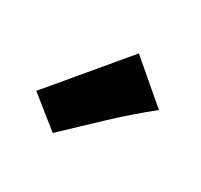

<svg xmlns="http://www.w3.org/2000/svg" viewBox="-67 -856 428 408"><g transform="rotate(30 147.0 -652.0)"><path d="M98 -533 23 -593 172 -771 269 -688Q224 -652 182 -612.5Q140 -573 98 -533Z"/></g></svg>

Font: Eczar SemiBold
Style: Regular
Weight: 600
Designer: Vaibhav Singh
Foundry: Rosetta Type Foundry
Version: Version 2.000